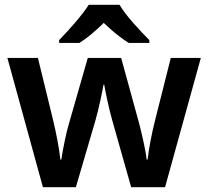

<svg xmlns="http://www.w3.org/2000/svg" viewBox="-20 -786 873 805"><path d="M481 -766H352C324 -721 265 -656 228 -618V-606H313C348 -628 380 -656 415 -690C451 -656 485 -627 520 -606H606V-618C569 -655 507 -721 481 -766ZM451 -280 530 -1H672L822 -543H696L631 -285C617 -231 603 -158 599 -117H595C590 -161 574 -227 563 -270L488 -543H348L270 -271C259 -237 243 -157 237 -117H233C229 -161 215 -231 202 -285L139 -543H11L160 -1H298L379 -277C395 -333 409 -401 414 -431H417C422 -401 436 -333 451 -280Z"/></svg>

Font: Noto Sans Lao SemiBold
Style: Regular
Weight: 600
Designer: Monotype Design Team
Foundry: Monotype Imaging Inc.
Version: Version 2.003